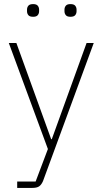

<svg xmlns="http://www.w3.org/2000/svg" viewBox="-20 -718 502 938"><path d="M403 -508H438L190 167Q182 185 171 192.5Q160 200 138 200H64V169H154L214 10L23 -508H60L230 -38H233ZM142 -636Q125 -636 118.5 -644Q112 -652 112 -663V-671Q112 -682 118.5 -690Q125 -698 142 -698Q158 -698 164.5 -690Q171 -682 171 -671V-663Q171 -652 164.5 -644Q158 -636 142 -636ZM324 -636Q308 -636 301.5 -644Q295 -652 295 -663V-671Q295 -682 301.5 -690Q308 -698 324 -698Q341 -698 347.5 -690Q354 -682 354 -671V-663Q354 -652 347.5 -644Q341 -636 324 -636Z"/></svg>

Font: IBM Plex Sans Hebrew ExtLt
Style: Regular
Weight: 200
Designer: Mike Abbink, Paul van der Laan, Pieter van Rosmalen, Yanek Iontef
Foundry: Bold Monday
Version: Version 1.3